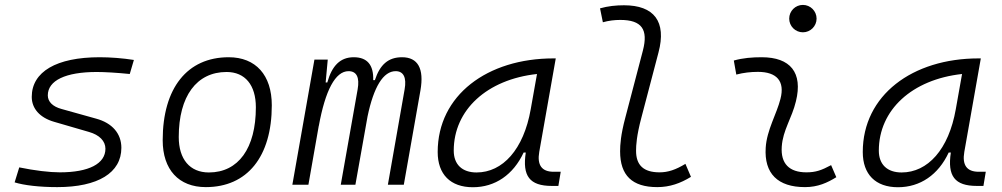

<svg xmlns="http://www.w3.org/2000/svg" viewBox="-20 -764 4142 794"><path d="M216.8 9.8C385.3 9.8 481.9 -49.3 481.9 -152.8C481.9 -211.4 444.3 -255.4 377.4 -273.4L233.9 -313.5C198.2 -323.2 177.7 -343.3 177.7 -369.6C177.7 -431.2 251.5 -466.3 379.9 -466.3C412.6 -466.3 462.4 -463.4 516.6 -458L533.7 -516.1C487.3 -523.4 436 -527.3 392.1 -527.3C213.4 -527.3 111.3 -467.3 111.3 -363.3C111.3 -314.9 145 -277.3 203.6 -260.3L348.1 -218.3C391.1 -206.1 416 -180.7 416 -148.9C416 -86.9 347.2 -51.3 227.5 -51.3C184.6 -51.3 123.5 -58.6 59.6 -71.8L40.5 -9.8C79.6 2.4 144 9.8 216.8 9.8Z M831.1 9.8C1002.4 9.8 1104 -115.7 1104 -328.6C1104 -453.6 1037.6 -527.3 925.8 -527.3C754.4 -527.3 652.8 -399.9 652.8 -184.1C652.8 -62.5 719.2 9.8 831.1 9.8ZM843.8 -50.8C765.1 -50.8 719.2 -105.5 719.2 -197.3C719.2 -366.2 793 -466.3 917 -466.3C993.7 -466.3 1038.1 -412.1 1038.1 -320.3C1038.1 -150.9 965.8 -50.8 843.8 -50.8Z M1335.4 -517.6H1280.3L1189 0H1255.4L1298.3 -244.1V-242.7C1325.2 -390.6 1366.7 -469.7 1421.4 -469.7C1454.6 -469.7 1467.8 -444.3 1459 -394.5L1389.2 0H1449.7L1500 -282.7C1525.4 -404.3 1564.9 -469.7 1616.2 -469.7C1648.4 -469.7 1662.1 -443.8 1653.3 -394.5L1584 0H1649.9L1718.8 -390.6C1734.4 -480.5 1708 -527.3 1642.6 -527.3C1585.9 -527.3 1551.3 -497.1 1530.3 -432.6H1523.4C1525.4 -496.1 1498 -527.3 1442.9 -527.3C1387.7 -527.3 1353 -493.2 1333.5 -422.9H1326.7Z M1935.5 10.3C2027.3 10.3 2102.5 -41 2145.5 -133.3H2154.3C2139.6 -36.1 2169.9 4.9 2262.2 4.9H2289.1L2298.8 -53.7H2269.5C2219.7 -53.7 2200.7 -82 2210 -135.7L2278.3 -522.5H2269C1995.1 -522.5 1790 -370.1 1790 -135.3C1790 -43 1842.8 10.3 1935.5 10.3ZM1950.7 -50.8C1891.6 -50.8 1856.4 -83.5 1856.4 -141.1C1856.4 -309.6 1994.1 -435.5 2200.7 -458L2174.8 -312.5C2145.5 -145.5 2058.6 -50.8 1950.7 -50.8Z M2698.2 9.8C2749.5 9.8 2793.9 -5.9 2837.4 -32.7L2814.5 -86.4C2774.4 -62 2742.7 -51.3 2707.5 -51.3C2641.6 -51.3 2609.9 -80.6 2610.4 -141.6C2610.4 -162.1 2612.3 -202.1 2632.3 -277.3L2703.1 -546.9C2737.3 -675.3 2684.6 -742.2 2560.5 -742.2C2527.3 -742.2 2494.1 -738.8 2461.4 -729.5L2473.1 -671.9C2497.1 -678.7 2521.5 -681.6 2544.9 -681.6C2634.8 -681.6 2661.1 -641.6 2638.7 -555.2L2565.9 -277.3C2546.9 -206.1 2544.4 -165 2544.4 -138.2C2544.4 -38.6 2594.2 9.8 2698.2 9.8Z M3417 -81.1C3377 -59.6 3353 -51.3 3314.9 -51.3C3243.7 -51.3 3208 -87.4 3212.9 -157.7C3217.3 -225.6 3254.9 -275.4 3271.5 -345.2C3300.8 -463.9 3248.5 -527.3 3129.9 -527.3C3091.3 -527.3 3052.7 -524.4 3014.6 -513.7L3024.9 -455.6C3054.7 -463.4 3084.5 -466.8 3114.3 -466.8C3192.4 -466.8 3226.6 -428.2 3207.5 -355C3192.4 -293.9 3150.9 -226.1 3146.5 -153.3C3139.6 -46.4 3196.3 9.8 3309.1 9.8C3362.3 9.8 3401.4 -8.3 3438.5 -31.2ZM3300.3 -630.4C3331.5 -630.4 3356.9 -655.8 3356.9 -687C3356.9 -718.3 3331.5 -743.7 3300.3 -743.7C3269 -743.7 3243.7 -718.3 3243.7 -687C3243.7 -655.8 3269 -630.4 3300.3 -630.4Z M3693.4 10.3C3785.2 10.3 3860.4 -41 3903.3 -133.3H3912.1C3897.5 -36.1 3927.7 4.9 4020 4.9H4046.9L4056.6 -53.7H4027.3C3977.5 -53.7 3958.5 -82 3967.8 -135.7L4036.1 -522.5H4026.9C3752.9 -522.5 3547.9 -370.1 3547.9 -135.3C3547.9 -43 3600.6 10.3 3693.4 10.3ZM3708.5 -50.8C3649.4 -50.8 3614.3 -83.5 3614.3 -141.1C3614.3 -309.6 3752 -435.5 3958.5 -458L3932.6 -312.5C3903.3 -145.5 3816.4 -50.8 3708.5 -50.8Z"/></svg>

Font: Cascadia Mono PL Light
Style: Italic
Weight: 300
Italic angle: -10°
Monospace: yes
Designer: Aaron Bell
Foundry: Saja Typeworks
Version: Version 2404.023